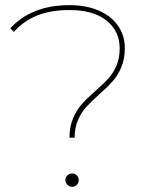

<svg xmlns="http://www.w3.org/2000/svg" viewBox="-20 -723 594 746"><path d="M351 -370Q383 -398 401.5 -418.5Q420 -439 432.5 -468Q445 -497 445 -535Q445 -602 394 -643Q343 -684 250 -684Q178 -684 125 -663Q72 -642 34 -599L20 -613Q60 -657 117.5 -680Q175 -703 250 -703Q315 -703 363.5 -682Q412 -661 438.5 -623Q465 -585 465 -536Q465 -494 451.5 -462Q438 -430 418 -407.5Q398 -385 365 -356Q333 -327 314.5 -306.5Q296 -286 283 -256.5Q270 -227 270 -188H250Q250 -231 264 -263.5Q278 -296 298 -318.5Q318 -341 351 -370ZM234 -23Q234 -34 242 -41.5Q250 -49 260 -49Q271 -49 278.5 -41.5Q286 -34 286 -23Q286 -13 278.5 -5Q271 3 260 3Q250 3 242 -5Q234 -13 234 -23Z"/></svg>

Font: iiserrat Thin
Style: Regular
Weight: 100
Designer: Akira Ohta
Foundry: Akira Ohta
Version: Version 1.200;Glyphs 3.3.1 (3343)